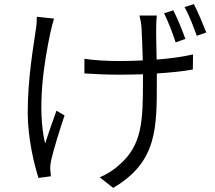

<svg xmlns="http://www.w3.org/2000/svg" viewBox="-20 -838 1040 928"><path d="M738 -763H654C658 -748 662 -728 664 -705C666 -680 668 -610 670 -546C630 -544 590 -543 551 -543C497 -543 431 -547 388 -554V-483C430 -480 503 -477 552 -477C591 -477 631 -478 671 -479C671 -468 671 -458 671 -450C671 -254 668 -136 555 -40C531 -17 492 7 462 19L527 70C741 -55 738 -221 738 -450C738 -459 738 -470 738 -483C802 -487 863 -493 912 -502L913 -575C862 -563 800 -555 737 -550C736 -614 734 -684 735 -706C735 -728 736 -748 738 -763ZM241 -748 158 -757C158 -740 157 -715 153 -694C141 -610 114 -457 114 -294C114 -169 146 -40 166 22L226 14C225 4 224 -9 223 -18C222 -30 224 -49 227 -63C238 -111 269 -213 292 -280L253 -303C234 -251 212 -188 198 -144C158 -315 192 -535 225 -687C229 -705 236 -731 241 -748ZM818 -788 773 -774C792 -736 815 -677 829 -633L876 -650C862 -690 836 -752 818 -788ZM917 -818 872 -804C893 -767 915 -710 931 -665L977 -681C961 -722 936 -782 917 -818Z"/></svg>

Font: Source Han Sans JP Normal
Style: Regular
Weight: 350
Designer: Ryoko NISHIZUKA 西塚涼子 (kana, bopomofo & ideographs); Paul D. Hunt (Latin, Greek & Cyrillic); Sandoll Communications 산돌커뮤니
Foundry: Adobe
Version: Version 2.002;hotconv 1.0.116;makeotfexe 2.5.65601